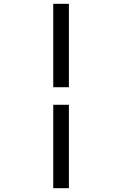

<svg xmlns="http://www.w3.org/2000/svg" viewBox="-20 -843 640 1006"><path d="M259 -386V-823H341V-386ZM259 143V-294H341V143Z"/></svg>

Font: Iosevka Fixed Extended
Style: Regular
Weight: 400
Width: 7
Monospace: yes
Designer: Belleve Invis
Foundry: Belleve Invis
Version: Version 24.1.1; ttfautohint (v1.8.4)